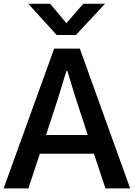

<svg xmlns="http://www.w3.org/2000/svg" viewBox="-24 -1041 739 1061"><path d="M230.5 -294.9H460.9L395.5 -495.1Q388.7 -516.6 380.4 -543Q372.1 -569.3 362.8 -601.1Q353.5 -632.8 348.6 -648.4H342.8Q339.8 -638.7 295.9 -495.1ZM-3.9 0 275.4 -772.5H417L695.3 0H558.6L495.1 -191.4H196.3L132.8 0ZM131.8 -1020.5H252.9L342.8 -913.1L436.5 -1020.5H556.6L395.5 -847.7H289.1Z"/></svg>

Font: Gothic A1
Style: Bold
Weight: 700
Version: Version 2.50